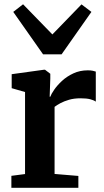

<svg xmlns="http://www.w3.org/2000/svg" viewBox="-20 -900 500 920"><path d="M34.5 0V-57.5L100 -66V-459L36 -477.5V-544.5L191.5 -566H195.5L221 -546.5V-524L218 -436.5H221Q225.5 -449.5 239.8 -470.2Q254 -491 277.2 -512.5Q300.5 -534 331.8 -548.5Q363 -563 400.5 -563Q414.5 -563 424 -561Q433.5 -559 439 -557V-413Q429.5 -420 412.2 -424.5Q395 -429 366 -429Q335 -429 311 -422Q287 -415 269.8 -405.8Q252.5 -396.5 241.5 -388V-66.5L355.5 -57V0ZM186.5 -639.5 43.5 -843 90.5 -879.5 231 -735 370.5 -879 418 -843 275 -639.5Z"/></svg>

Font: Merriweather 24pt
Style: Bold
Weight: 700
Designer: Eben Sorkin
Foundry: Eben Sorkin
Version: Version 2.100